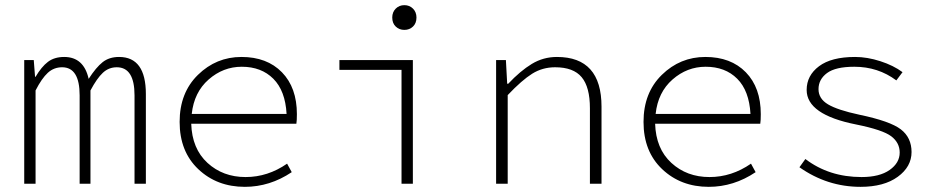

<svg xmlns="http://www.w3.org/2000/svg" viewBox="-20 -713 3640 745"><path d="M74 0V-480H111L116 -415H118Q141 -454 166 -473Q191 -492 229 -492Q305 -492 324 -407Q353 -452 378.5 -472Q404 -492 442 -492Q546 -492 546 -348V0H502V-343Q502 -452 433 -452Q402 -452 379 -430.5Q356 -409 331 -362V0H289V-343Q289 -452 221 -452Q189 -452 165.5 -430.5Q142 -409 118 -362V0Z M930 12Q822 12 749.5 -56.5Q677 -125 677 -240Q677 -353 748 -422.5Q819 -492 917 -492Q1016 -492 1074 -432.5Q1132 -373 1132 -270Q1132 -245 1130 -233H722Q725 -136 785 -81Q845 -26 933 -26Q1019 -26 1094 -78L1112 -45Q1027 12 930 12ZM918 -454Q846 -454 789.5 -404.5Q733 -355 724 -271H1092Q1087 -361 1040.5 -407.5Q994 -454 918 -454Z M1538 0V-442H1297V-480H1582V0ZM1502 -645Q1502 -666 1515.5 -679.5Q1529 -693 1549 -693Q1569 -693 1582.5 -679.5Q1596 -666 1596 -645Q1596 -623 1582.5 -610Q1569 -597 1549 -597Q1529 -597 1515.5 -610Q1502 -623 1502 -645Z M1905 0V-480H1943L1948 -388H1952Q1999 -438 2043.5 -465Q2088 -492 2141 -492Q2314 -492 2314 -299V0H2269V-293Q2269 -375 2237 -413.5Q2205 -452 2134 -452Q2085 -452 2045 -427Q2005 -402 1950 -344V0Z M2730 12Q2622 12 2549.5 -56.5Q2477 -125 2477 -240Q2477 -353 2548 -422.5Q2619 -492 2717 -492Q2816 -492 2874 -432.5Q2932 -373 2932 -270Q2932 -245 2930 -233H2522Q2525 -136 2585 -81Q2645 -26 2733 -26Q2819 -26 2894 -78L2912 -45Q2827 12 2730 12ZM2718 -454Q2646 -454 2589.5 -404.5Q2533 -355 2524 -271H2892Q2887 -361 2840.5 -407.5Q2794 -454 2718 -454Z M3319 12Q3190 12 3082 -64L3105 -96Q3197 -26 3323 -26Q3393 -26 3432 -53.5Q3471 -81 3471 -121Q3471 -159 3438.5 -184Q3406 -209 3302 -230Q3110 -268 3110 -364Q3110 -420 3158 -456Q3206 -492 3298 -492Q3345 -492 3396 -475.5Q3447 -459 3482 -433L3458 -401Q3387 -454 3295 -454Q3222 -454 3189 -429.5Q3156 -405 3156 -367Q3156 -330 3193 -308Q3230 -286 3314 -268Q3434 -243 3475.5 -211Q3517 -179 3517 -123Q3517 -66 3463.5 -27Q3410 12 3319 12Z"/></svg>

Font: TypoPRO Source Code Pro
Style: Regular
Weight: 300
Monospace: yes
Designer: Paul D. Hunt, Teo Tuominen
Foundry: Adobe Systems Incorporated
Version: Version 2.010;PS 1.0;hotconv 1.0.84;makeotf.lib2.5.63406